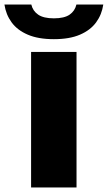

<svg xmlns="http://www.w3.org/2000/svg" viewBox="-70 -823 474 843"><path d="M66.5 0V-595H266V0ZM166.5 -651Q98 -651 52 -670.8Q6 -690.5 -19 -724.8Q-44 -759 -50.5 -803H67.5Q74 -775 97.5 -758.8Q121 -742.5 166.5 -742.5Q212.5 -742.5 235.8 -758.8Q259 -775 265.5 -803H383.5Q377 -759 352 -724.8Q327 -690.5 281.2 -670.8Q235.5 -651 166.5 -651Z"/></svg>

Font: Encode Sans SC SemiExpanded ExtraBold
Style: Regular
Weight: 800
Width: 6
Designer: Multiple Designers
Foundry: Impallari Type
Version: Version 3.002